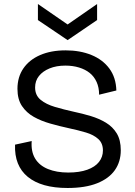

<svg xmlns="http://www.w3.org/2000/svg" viewBox="-20 -924 675 957"><path d="M317 13Q251 13 201.5 -1Q152 -15 118.5 -42.5Q85 -70 69 -110Q53 -150 55 -203L138 -221Q134 -169 155 -134Q176 -99 219 -81.5Q262 -64 320 -64Q376 -64 415 -78Q454 -92 473.5 -117Q493 -142 493 -174Q493 -210 470 -231Q447 -252 408.5 -263.5Q370 -275 323 -285Q277 -295 231 -308Q185 -321 148.5 -341.5Q112 -362 89.5 -395.5Q67 -429 67 -481Q67 -540 96.5 -583Q126 -626 180 -649.5Q234 -673 307 -673Q379 -673 435.5 -650Q492 -627 525 -582.5Q558 -538 560 -473L474 -452Q474 -488 461.5 -515.5Q449 -543 427 -560.5Q405 -578 374 -587.5Q343 -597 306 -597Q261 -597 227 -583Q193 -569 174 -545Q155 -521 155 -488Q155 -449 182.5 -426.5Q210 -404 254 -391Q298 -378 348 -367Q391 -358 432.5 -345.5Q474 -333 508 -312.5Q542 -292 562 -259Q582 -226 582 -175Q582 -118 552.5 -76Q523 -34 464 -10.5Q405 13 317 13ZM169 -904 317 -802 464 -904V-824L317 -724L169 -824Z"/></svg>

Font: Bricolage Grotesque
Style: Regular
Weight: 400
Designer: Mathieu Triay
Foundry: Atelier Triay
Version: Version 1.001;gftools[0.9.33.dev8+g029e19f]